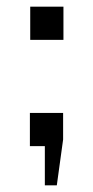

<svg xmlns="http://www.w3.org/2000/svg" viewBox="-20 -440 281 578"><path d="M70 0H115V118H151L170 -20V-100H70ZM71 -320H171V-420H71Z"/></svg>

Font: Telex Regular
Style: Regular
Weight: 400
Designer: Andres Torresi
Foundry: Andres Torresi
Version: Version 1.001